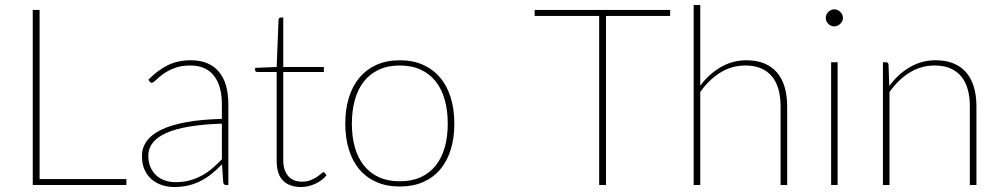

<svg xmlns="http://www.w3.org/2000/svg" viewBox="-20 -743 4024 771"><path d="M139 -24H487.5V0H111.5V-703H139Z M888 0Q878 0 876.5 -10.5L871.5 -83Q851 -62 830.2 -45.2Q809.5 -28.5 786.8 -16.8Q764 -5 737.5 1.5Q711 8 679 8Q655.5 8 632.5 1Q609.5 -6 591 -21Q572.5 -36 561.2 -59.8Q550 -83.5 550 -117Q550 -149.5 568.8 -176Q587.5 -202.5 627 -221.8Q666.5 -241 727 -252.2Q787.5 -263.5 871 -265.5V-324Q871 -398 839 -439Q807 -480 744 -480Q706.5 -480 679.5 -469.2Q652.5 -458.5 634.5 -445.2Q616.5 -432 605.8 -421.2Q595 -410.5 589.5 -410.5Q584.5 -410.5 580.5 -416L576 -423Q613 -461 653.5 -481Q694 -501 746 -501Q784.5 -501 813 -488.8Q841.5 -476.5 860.2 -453.5Q879 -430.5 888 -397.8Q897 -365 897 -324V0ZM684 -11.5Q716 -11.5 742.5 -18.8Q769 -26 791.5 -38.5Q814 -51 833.5 -67.8Q853 -84.5 871 -103.5V-246.5Q720 -241.5 647.8 -209Q575.5 -176.5 575.5 -118Q575.5 -90.5 584.8 -70.5Q594 -50.5 609.2 -37.2Q624.5 -24 644 -17.8Q663.5 -11.5 684 -11.5Z M1189 8Q1143 8 1117 -17.2Q1091 -42.5 1091 -98.5V-454H1014Q1004.5 -454 1004.5 -461.5V-470.5L1091 -474L1098.5 -664Q1099 -667 1101 -669.8Q1103 -672.5 1106.5 -672.5H1117.5V-474H1280.5V-454H1117.5V-99.5Q1117.5 -76.5 1123.5 -60.2Q1129.5 -44 1139.5 -33.5Q1149.5 -23 1163.2 -18.2Q1177 -13.5 1193 -13.5Q1212.5 -13.5 1227.2 -19.5Q1242 -25.5 1252.5 -32.5Q1263 -39.5 1269.5 -45.5Q1276 -51.5 1279 -51.5Q1281.5 -51.5 1284.5 -48.5L1291 -39Q1282.5 -28.5 1271.2 -20Q1260 -11.5 1246.5 -5.2Q1233 1 1218.5 4.5Q1204 8 1189 8Z M1585.5 -501Q1638 -501 1678.8 -482.8Q1719.5 -464.5 1747.5 -431.2Q1775.5 -398 1790 -351Q1804.5 -304 1804.5 -246.5Q1804.5 -189 1790 -142.2Q1775.5 -95.5 1747.5 -62.5Q1719.5 -29.5 1678.8 -11.8Q1638 6 1585.5 6Q1533 6 1492.2 -11.8Q1451.5 -29.5 1423.5 -62.5Q1395.5 -95.5 1381 -142.2Q1366.5 -189 1366.5 -246.5Q1366.5 -304 1381 -351Q1395.5 -398 1423.5 -431.2Q1451.5 -464.5 1492.2 -482.8Q1533 -501 1585.5 -501ZM1585.5 -15Q1633.5 -15 1669.5 -31.5Q1705.5 -48 1729.8 -78.5Q1754 -109 1766 -151.5Q1778 -194 1778 -246.5Q1778 -299 1766 -342Q1754 -385 1729.8 -415.8Q1705.5 -446.5 1669.5 -463.2Q1633.5 -480 1585.5 -480Q1537.5 -480 1501.5 -463.2Q1465.5 -446.5 1441.2 -415.8Q1417 -385 1405 -342Q1393 -299 1393 -246.5Q1393 -194 1405 -151.5Q1417 -109 1441.2 -78.5Q1465.5 -48 1501.5 -31.5Q1537.5 -15 1585.5 -15Z M2671 -703V-679H2413.5V0H2386V-679H2127V-703Z M2765.5 0V-723H2792V-399Q2826.5 -445.5 2874 -473.2Q2921.5 -501 2977.5 -501Q3018.5 -501 3049.2 -488.2Q3080 -475.5 3100.2 -451.8Q3120.5 -428 3130.8 -393.5Q3141 -359 3141 -315.5V0H3114.5V-315.5Q3114.5 -354 3106 -384.5Q3097.5 -415 3079.8 -436.2Q3062 -457.5 3035.5 -468.8Q3009 -480 2973 -480Q2919 -480 2873 -451.8Q2827 -423.5 2792 -373.5V0Z M3343.5 -493V0H3317.5V-493ZM3365 -671Q3365 -664 3362 -658Q3359 -652 3354.2 -647.2Q3349.5 -642.5 3343.2 -639.8Q3337 -637 3330.5 -637Q3316.5 -637 3306.2 -647.2Q3296 -657.5 3296 -671Q3296 -685 3306.2 -695.2Q3316.5 -705.5 3330.5 -705.5Q3337 -705.5 3343.2 -702.8Q3349.5 -700 3354.2 -695.2Q3359 -690.5 3362 -684.2Q3365 -678 3365 -671Z M3525.5 0V-493H3538Q3547.5 -493 3548 -483L3551 -397.5Q3585.5 -445 3633 -473Q3680.5 -501 3737.5 -501Q3778.5 -501 3809.2 -488.2Q3840 -475.5 3860.2 -451.8Q3880.5 -428 3890.8 -393.5Q3901 -359 3901 -315.5V0H3874.5V-315.5Q3874.5 -354 3866 -384.5Q3857.5 -415 3839.8 -436.2Q3822 -457.5 3795.5 -468.8Q3769 -480 3733 -480Q3679 -480 3633 -451.8Q3587 -423.5 3552 -373.5V0Z"/></svg>

Font: Lato Thin
Style: Regular
Weight: 200
Designer: Lukasz Dziedzic
Foundry: tyPoland Lukasz Dziedzic
Version: Version 2.007; 2014-02-27